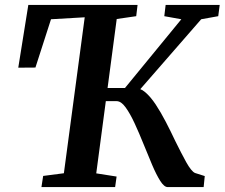

<svg xmlns="http://www.w3.org/2000/svg" viewBox="-20 -763 916 783"><path d="M149 0 156 -45.5 240.5 -56.5 325.5 -692.5 188 -684.5 124.5 -487.5 54.5 -487 95.5 -743H541L535.5 -697L456 -685.5L372.5 -56L455.5 -43L449.5 0ZM664 0Q649.5 0 633.5 -25.2Q617.5 -50.5 600.5 -90.5Q583.5 -130.5 565.5 -175.2Q547.5 -220 529 -260Q510.5 -300 492.2 -325.2Q474 -350.5 455.5 -350.5H391L398 -404H489.5L719.5 -684.5L650 -697L655.5 -743H876L870 -697L800.5 -684.5L516.5 -358.5L528.5 -403Q550.5 -405.5 572.2 -387Q594 -368.5 615 -336.8Q636 -305 656.2 -266Q676.5 -227 695 -187.5Q707 -163.5 718.2 -141.5Q729.5 -119.5 739.5 -101.5Q749.5 -83.5 758.8 -72Q768 -60.5 775.5 -57.5L815 -45L810.5 0Z"/></svg>

Font: Merriweather 28pt SemiBold
Style: Italic
Weight: 600
Italic angle: -7.8°
Version: Version 2.101